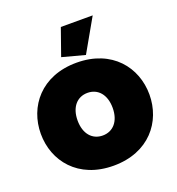

<svg xmlns="http://www.w3.org/2000/svg" viewBox="-134 -838 881 957"><g transform="rotate(-20 307.0 -360.0)"><path d="M464 -730H295L245 -588L365 -556ZM307 10C495 10 595 -119 595 -263C595 -407 495 -536 307 -536C119 -536 19 -407 19 -263C19 -119 119 10 307 10ZM214 -263C214 -334 252 -376 307 -376C362 -376 400 -334 400 -263C400 -192 362 -150 307 -150C252 -150 214 -192 214 -263Z"/></g></svg>

Font: Raleway Black
Style: Regular
Weight: 900
Designer: Matt McInerney, Pablo Impallari, Rodrigo Fuenzalida
Foundry: Matt McInerney, Pablo Impallari, Rodrigo Fuenzalida
Version: Version 3.000g; ttfautohint (v1.5) -l 8 -r 28 -G 28 -x 14 -D